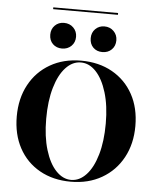

<svg xmlns="http://www.w3.org/2000/svg" viewBox="-57 -878 764 938"><g transform="rotate(5 325.0 -409.5)"><path d="M325 11.3Q237.9 11.3 172.2 -25.8Q106.5 -62.9 70.6 -129.4Q34.7 -196 34.7 -283.9Q34.7 -371.8 71 -439.1Q107.3 -506.5 173 -544.4Q238.7 -582.3 325 -582.3Q412.1 -582.3 477.8 -545.2Q543.5 -508.1 579.8 -441.9Q616.1 -375.8 616.1 -287.1Q616.1 -199.2 579.4 -131.9Q542.7 -64.5 477 -26.6Q411.3 11.3 325 11.3ZM325.8 2.4Q366.9 2.4 400 -33.1Q433.1 -68.5 452 -133.9Q471 -199.2 471 -286.3Q471 -374.2 451.2 -438.7Q431.5 -503.2 398.4 -538.3Q365.3 -573.4 324.2 -573.4Q283.1 -573.4 250 -537.9Q216.9 -502.4 198 -437.5Q179 -372.6 179 -284.7Q179 -197.6 198.8 -132.7Q218.5 -67.7 252 -32.7Q285.5 2.4 325.8 2.4ZM225.8 -633.1Q198.4 -633.1 180.6 -650.4Q162.9 -667.7 162.9 -696Q162.9 -723.4 180.6 -741.1Q198.4 -758.9 225 -758.9Q253.2 -758.9 271.4 -740.7Q289.5 -722.6 289.5 -696Q289.5 -668.5 271.4 -650.8Q253.2 -633.1 225.8 -633.1ZM423.4 -633.1Q396 -633.1 378.6 -650.4Q361.3 -667.7 361.3 -696Q361.3 -723.4 379 -741.1Q396.8 -758.9 423.4 -758.9Q450.8 -758.9 469 -740.7Q487.1 -722.6 487.1 -696Q487.1 -668.5 469.4 -650.8Q451.6 -633.1 423.4 -633.1ZM166.1 -821V-829.8H483.9V-821Z"/></g></svg>

Font: Playfair 144pt SemiCondensed ExtraBold
Style: Regular
Weight: 800
Width: 4
Designer: Claus Eggers Sørensen
Foundry: Claus Eggers Sørensen
Version: Version 2.203